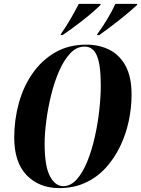

<svg xmlns="http://www.w3.org/2000/svg" viewBox="-20 -954 724 985"><path d="M284 11Q181 11 117 -55Q53 -121 53 -248Q53 -339 76.5 -424.5Q100 -510 147 -577.5Q194 -645 263 -685Q332 -725 423 -725Q488 -725 540.5 -699Q593 -673 624 -616.5Q655 -560 655 -468Q655 -401 640.5 -333Q626 -265 596.5 -203.5Q567 -142 523 -93.5Q479 -45 419 -17Q359 11 284 11ZM304 1Q343 1 374 -34Q405 -69 428 -126Q451 -183 466.5 -252Q482 -321 489.5 -390Q497 -459 497 -516Q497 -622 477 -668.5Q457 -715 414 -715Q373 -715 340.5 -680.5Q308 -646 283.5 -590Q259 -534 242.5 -467Q226 -400 217.5 -334.5Q209 -269 209 -217Q209 -100 236.5 -49.5Q264 1 304 1ZM479 -779Q504 -812 530 -855.5Q556 -899 572 -934H684L683 -928Q669 -915 645 -894.5Q621 -874 592.5 -851.5Q564 -829 536.5 -808.5Q509 -788 489 -774H478ZM292 -779Q318 -816 342 -857Q366 -898 384 -934H496L495 -928Q480 -913 456.5 -892.5Q433 -872 405 -850Q377 -828 349.5 -808Q322 -788 301 -774H291Z"/></svg>

Font: Noto Serif Display ExtraCondensed ExtraBold
Style: Italic
Weight: 800
Width: 2
Italic angle: -12°
Designer: Monotype Design Team
Foundry: Monotype Imaging Inc.
Version: Version 2.009